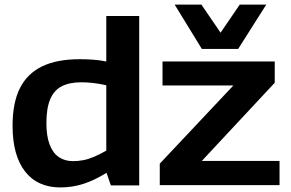

<svg xmlns="http://www.w3.org/2000/svg" viewBox="-20 -810 1272 840"><path d="M465 1 446 -54Q393 -21 344.5 -5.5Q296 10 244 10Q144 10 89.5 -60Q35 -130 35 -260Q35 -360 67 -424Q99 -488 164 -519.5Q229 -551 329 -551Q356 -551 386 -549Q416 -547 445 -541V-740H589V1ZM445 -151V-437Q414 -444 387 -447Q360 -450 336 -450Q284 -450 250 -432.5Q216 -415 199.5 -375.5Q183 -336 183 -271Q183 -215 197 -178Q211 -141 237 -123Q263 -105 300 -105Q323 -105 345.5 -109.5Q368 -114 392.5 -124.5Q417 -135 445 -151ZM679 0V-94L1001 -436H691V-541H1182V-448L863 -106H1203V0ZM1145 -790 1022 -596H863L744 -790H861L945 -667L1029 -790Z"/></svg>

Font: Georama SemiExpanded SemiBold
Style: Regular
Weight: 600
Width: 6
Designer: Jean-Baptiste Levee
Foundry: Production Type
Version: Version 1.001